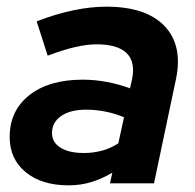

<svg xmlns="http://www.w3.org/2000/svg" viewBox="-20 -550 585 576"><path d="M186 6Q105 6 57 -33.5Q9 -73 9 -139Q9 -218 68 -264.5Q127 -311 228 -311Q265 -311 301.5 -304Q338 -297 370 -285L376 -311Q387 -364 360 -390.5Q333 -417 270 -417Q242 -417 206.5 -409Q171 -401 123 -383L90 -486Q147 -508 199.5 -519Q252 -530 299 -530Q418 -530 473.5 -472Q529 -414 508 -313L442 0H310L317 -32Q285 -13 253 -3.5Q221 6 186 6ZM136 -151Q136 -123 161.5 -107Q187 -91 232 -91Q260 -91 286 -98Q312 -105 335 -120L352 -198Q327 -209 297.5 -215Q268 -221 238 -221Q191 -221 163.5 -202Q136 -183 136 -151Z"/></svg>

Font: Red Hat Display
Style: Bold Italic
Weight: 700
Italic angle: -12°
Designer: Pentagram / MCKL
Foundry: Pentagram / MCKL
Version: Version 1.003; Red Hat Display Bold Italic